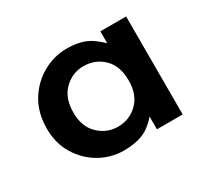

<svg xmlns="http://www.w3.org/2000/svg" viewBox="-88 -826 627 594"><g transform="rotate(-30 226.0 -529.0)"><path d="M202 -348Q157 -348 117.5 -370.5Q78 -393 53.5 -433Q29 -473 29 -525Q29 -582 54 -623Q79 -664 119.5 -687Q160 -710 206 -710Q258 -710 290 -688.5Q322 -667 342 -639L323 -592V-704H415V-354H323V-464L341 -427Q324 -394 292 -371Q260 -348 202 -348ZM223 -421Q265 -421 294 -449.5Q323 -478 323 -529Q323 -581 294 -609Q265 -637 223 -637Q184 -637 154.5 -608.5Q125 -580 125 -528Q125 -477 154.5 -449Q184 -421 223 -421Z"/></g></svg>

Font: Host Grotesk Light SemiBold
Style: Regular
Weight: 600
Version: Version 1.003